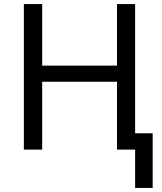

<svg xmlns="http://www.w3.org/2000/svg" viewBox="-20 -734 795 942"><path d="M643 188V0H554V-333H187V0H97V-714H187V-412H554V-714H643V-80H729V188Z"/></svg>

Font: Go Noto Current
Style: Regular
Weight: 400
Designer: Monotype Design Team
Foundry: Monotype Imaging Inc.
Version: Version 2.007; ttfautohint (v1.8) -l 8 -r 50 -G 200 -x 14 -D